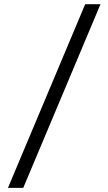

<svg xmlns="http://www.w3.org/2000/svg" viewBox="-20 -802 526 931"><path d="M92.8 108.9H18.6L393.1 -781.7H467.3Z"/></svg>

Font: Spartan MB Med
Style: Regular
Weight: 500
Designer: Matt Bailey, Mirko Velimirovic
Foundry: Matt Bailey
Version: Version 1.005